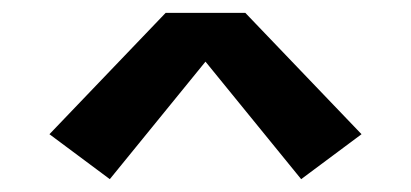

<svg xmlns="http://www.w3.org/2000/svg" viewBox="-20 -732 640 299"><path d="M151 -453 57 -523 238 -712H362L543 -523L449 -453L300 -636Z"/></svg>

Font: Iosevka Curly Extended
Style: Bold
Weight: 700
Width: 7
Monospace: yes
Designer: Belleve Invis
Foundry: Belleve Invis
Version: Version 11.1.0; ttfautohint (v1.8.3)